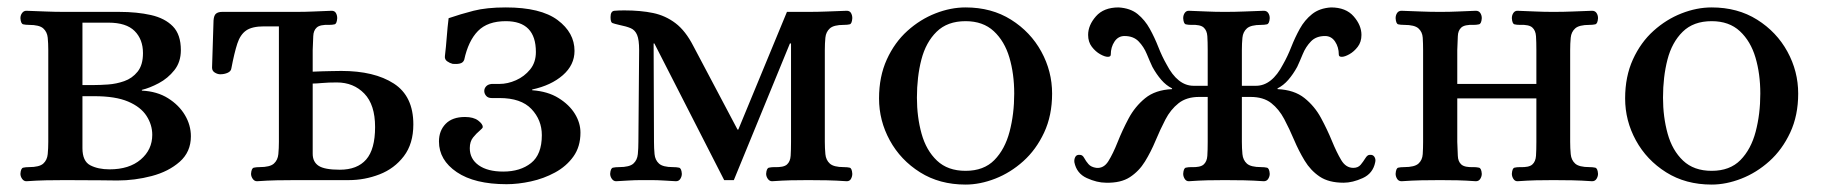

<svg xmlns="http://www.w3.org/2000/svg" viewBox="-20 -485 4903 517"><path d="M51 3Q44 3 39.5 -3.5Q35 -10 35 -17Q36 -32 42.5 -33.5Q49 -35 58 -35Q86 -35 96.5 -44.5Q107 -54 108.5 -70Q110 -86 110 -103V-350Q110 -368 108.5 -383.5Q107 -399 96.5 -408.5Q86 -418 58 -418Q49 -418 42.5 -419.5Q36 -421 35 -436Q35 -444 39.5 -450Q44 -456 51 -456Q80 -455 104 -454Q128 -453 155 -453H301Q349 -453 386.5 -444.5Q424 -436 445.5 -414Q467 -392 467 -350Q467 -318 449.5 -296Q432 -274 407.5 -261Q383 -248 362 -243V-241Q403 -239 432.5 -220.5Q462 -202 478 -175Q494 -148 494 -118Q494 -76 464 -49.5Q434 -23 388.5 -11Q343 1 296 1Q281 1 252 0.5Q223 0 155 0Q128 0 104 0.5Q80 1 51 3ZM202 -256H234Q249 -256 271 -257.5Q293 -259 314.5 -266.5Q336 -274 350.5 -292Q365 -310 365 -342Q365 -379 342.5 -401.5Q320 -424 272 -424H202ZM275 -29Q328 -29 359 -55.5Q390 -82 390 -122Q390 -149 374.5 -173Q359 -197 325 -211.5Q291 -226 234 -226H202V-86Q202 -51 223 -40Q244 -29 275 -29Z M672 3Q665 3 660.5 -3.5Q656 -10 656 -17Q657 -32 663.5 -33.5Q670 -35 679 -35Q707 -35 717.5 -44.5Q728 -54 729.5 -70Q731 -86 731 -103V-414H691Q659 -414 643 -403Q627 -392 619 -367.5Q611 -343 603 -301Q602 -293 593 -289Q584 -285 573 -285Q566 -285 558.5 -289.5Q551 -294 551 -303L555 -430Q556 -444 562 -448.5Q568 -453 578 -453H776Q802 -453 823.5 -454Q845 -455 873 -456Q881 -456 884.5 -450Q888 -444 888 -436Q887 -421 881 -419.5Q875 -418 866 -418Q842 -419 833 -411Q824 -403 823.5 -387.5Q823 -372 822 -350V-292Q838 -293 847.5 -293Q857 -293 868.5 -293.5Q880 -294 899 -294Q988 -294 1040.5 -260Q1093 -226 1093 -150Q1093 -98 1067.5 -64.5Q1042 -31 1002 -15.5Q962 0 919 0H776Q749 0 725 0.5Q701 1 672 3ZM895 -28Q942 -28 966 -55.5Q990 -83 990 -143Q990 -203 961 -233Q932 -263 887 -263Q864 -263 847.5 -261.5Q831 -260 822 -260V-71Q822 -49 838 -38.5Q854 -28 895 -28Z M1344 11Q1258 11 1210 -21.5Q1162 -54 1162 -104Q1162 -133 1180 -151.5Q1198 -170 1232 -170Q1255 -170 1267.5 -160.5Q1280 -151 1280 -143Q1280 -140 1271.5 -133Q1263 -126 1254 -115Q1245 -104 1245 -86Q1245 -57 1269 -40Q1293 -23 1335 -23Q1381 -23 1410 -46Q1439 -69 1439 -121Q1439 -162 1411 -191.5Q1383 -221 1325 -221H1304Q1294 -221 1289 -227Q1284 -233 1284 -240Q1284 -247 1289 -252.5Q1294 -258 1304 -259H1325Q1347 -259 1369.5 -269Q1392 -279 1407.5 -298Q1423 -317 1423 -345Q1423 -428 1342 -428Q1293 -428 1267 -401.5Q1241 -375 1230 -324Q1227 -316 1218.5 -314Q1210 -312 1199 -313Q1191 -315 1184 -320Q1177 -325 1178 -334Q1181 -359 1183 -385.5Q1185 -412 1188 -436Q1220 -447 1255 -456Q1290 -465 1342 -465Q1436 -465 1481.5 -431Q1527 -397 1527 -348Q1527 -310 1495.5 -282.5Q1464 -255 1413 -244V-242Q1455 -239 1484 -221Q1513 -203 1528 -178.5Q1543 -154 1543 -128Q1543 -90 1524 -63.5Q1505 -37 1474.5 -20.5Q1444 -4 1409.5 3.5Q1375 11 1344 11Z M1639 3Q1632 3 1627.5 -3.5Q1623 -10 1623 -17Q1624 -32 1630.5 -33.5Q1637 -35 1647 -35Q1675 -35 1685.5 -44.5Q1696 -54 1697.5 -70Q1699 -86 1699 -103L1701 -350Q1701 -378 1695.5 -391Q1690 -404 1678.5 -409Q1667 -414 1647 -418Q1634 -421 1629 -423Q1624 -425 1624 -439Q1624 -455 1634.5 -456Q1645 -457 1661 -457Q1705 -457 1738.5 -450Q1772 -443 1799 -422.5Q1826 -402 1847 -361L1966 -136H1968L2099 -453H2156Q2182 -453 2206.5 -454Q2231 -455 2260 -456Q2268 -456 2271.5 -450Q2275 -444 2275 -436Q2274 -421 2268 -419.5Q2262 -418 2252 -418Q2225 -418 2214.5 -408.5Q2204 -399 2202.5 -383.5Q2201 -368 2201 -350V-103Q2201 -86 2202.5 -70Q2204 -54 2214.5 -44.5Q2225 -35 2252 -35Q2262 -35 2268 -33.5Q2274 -32 2275 -17Q2275 -10 2271.5 -3.5Q2268 3 2260 3Q2231 1 2206.5 0.5Q2182 0 2156 0Q2130 0 2109 0.5Q2088 1 2059 3Q2052 3 2047.5 -3.5Q2043 -10 2043 -17Q2044 -32 2050.5 -33.5Q2057 -35 2065 -35Q2090 -34 2099 -42Q2108 -50 2109 -65.5Q2110 -81 2110 -103V-368H2107L1956 0H1930L1742 -368H1740L1741 -103Q1741 -86 1742.5 -70Q1744 -54 1754.5 -44.5Q1765 -35 1792 -35Q1802 -35 1808.5 -33.5Q1815 -32 1816 -17Q1816 -10 1812 -3.5Q1808 3 1800 3Q1782 2 1766 1Q1750 0 1734 0H1706Q1690 0 1673.5 1Q1657 2 1639 3Z M2580 12Q2510 12 2457.5 -21Q2405 -54 2376 -107Q2347 -160 2347 -220Q2347 -279 2368 -325Q2389 -371 2423.5 -402Q2458 -433 2499 -449Q2540 -465 2580 -465Q2650 -465 2702.5 -432Q2755 -399 2784 -346Q2813 -293 2813 -233Q2813 -174 2791.5 -128Q2770 -82 2735.5 -51Q2701 -20 2660 -4Q2619 12 2580 12ZM2580 -25Q2629 -25 2657.5 -54Q2686 -83 2698.5 -130.5Q2711 -178 2711 -233Q2711 -286 2698 -330Q2685 -374 2656 -401Q2627 -428 2580 -428Q2531 -428 2502 -399.5Q2473 -371 2461 -324.5Q2449 -278 2449 -222Q2449 -170 2461.5 -125Q2474 -80 2503 -52.5Q2532 -25 2580 -25Z M2958 7Q2934 7 2906.5 -5.5Q2879 -18 2873 -48Q2872 -56 2875.5 -62.5Q2879 -69 2888 -68Q2895 -68 2899.5 -59.5Q2904 -51 2911 -43Q2918 -35 2932 -33Q2952 -31 2964.5 -51Q2977 -71 2989.5 -102.5Q3002 -134 3019 -166Q3036 -198 3063.5 -220.5Q3091 -243 3136 -245V-247Q3120 -255 3107 -270Q3094 -285 3083 -305Q3076 -320 3068 -339.5Q3060 -359 3046 -373.5Q3032 -388 3008 -388Q2991 -388 2981 -373Q2971 -358 2971 -338Q2971 -332 2963 -332Q2955 -332 2942.5 -339Q2930 -346 2920 -359Q2910 -372 2910 -391Q2910 -417 2931 -441Q2952 -465 2992 -465Q3024 -463 3043.5 -447Q3063 -431 3076 -407.5Q3089 -384 3099 -358.5Q3109 -333 3121 -312Q3151 -254 3194 -254H3232V-350Q3232 -372 3231 -387.5Q3230 -403 3221 -411Q3212 -419 3188 -418Q3179 -418 3173 -419.5Q3167 -421 3166 -436Q3166 -444 3170 -450Q3174 -456 3181 -456Q3210 -455 3231 -454Q3252 -453 3278 -453Q3305 -453 3329.5 -454Q3354 -455 3383 -456Q3391 -456 3395 -450Q3399 -444 3399 -436Q3398 -421 3391.5 -419.5Q3385 -418 3376 -418Q3348 -418 3337.5 -408.5Q3327 -399 3325.5 -383.5Q3324 -368 3324 -350V-254H3362Q3405 -254 3435 -312Q3447 -333 3457 -358.5Q3467 -384 3480 -407.5Q3493 -431 3513 -447Q3533 -463 3564 -465Q3604 -465 3625 -441Q3646 -417 3646 -391Q3646 -372 3636 -359Q3626 -346 3613.5 -339Q3601 -332 3593 -332Q3585 -332 3585 -338Q3585 -358 3575 -373Q3565 -388 3548 -388Q3524 -388 3510 -373.5Q3496 -359 3488 -339.5Q3480 -320 3473 -305Q3462 -285 3449 -270Q3436 -255 3420 -247V-245Q3465 -243 3492.5 -221Q3520 -199 3537 -167.5Q3554 -136 3566.5 -105.5Q3579 -75 3591.5 -54Q3604 -33 3624 -33Q3637 -33 3644 -41.5Q3651 -50 3656.5 -59Q3662 -68 3668 -68Q3677 -69 3681 -62.5Q3685 -56 3683 -48Q3677 -18 3649.5 -5.5Q3622 7 3598 7Q3558 7 3533.5 -9.5Q3509 -26 3493 -52.5Q3477 -79 3464.5 -108.5Q3452 -138 3438 -164.5Q3424 -191 3403 -207.5Q3382 -224 3347 -224H3324V-103Q3324 -86 3325.5 -70Q3327 -54 3337.5 -44.5Q3348 -35 3376 -35Q3385 -35 3391.5 -33.5Q3398 -32 3399 -17Q3399 -10 3395 -3.5Q3391 3 3383 3Q3354 1 3329.5 0.5Q3305 0 3278 0Q3252 0 3231 0.5Q3210 1 3181 3Q3174 3 3170 -3.5Q3166 -10 3166 -17Q3167 -32 3173 -33.5Q3179 -35 3188 -35Q3212 -34 3221 -42Q3230 -50 3231 -65.5Q3232 -81 3232 -103V-224H3209Q3175 -224 3153.5 -207Q3132 -190 3118 -163Q3104 -136 3091.5 -106Q3079 -76 3063 -50Q3047 -24 3022.5 -8Q2998 8 2958 7Z M3754 3Q3746 3 3742 -3.5Q3738 -10 3738 -17Q3739 -32 3745 -33.5Q3751 -35 3761 -35Q3789 -35 3799.5 -44.5Q3810 -54 3811 -70Q3812 -86 3812 -103V-350Q3812 -368 3811 -383.5Q3810 -399 3799.5 -408.5Q3789 -418 3761 -418Q3751 -418 3745 -419.5Q3739 -421 3738 -436Q3738 -444 3742 -450Q3746 -456 3754 -456Q3783 -455 3807 -454Q3831 -453 3858 -453Q3884 -453 3905 -454Q3926 -455 3954 -456Q3962 -456 3966 -450Q3970 -444 3970 -436Q3969 -421 3962.5 -419.5Q3956 -418 3948 -418Q3924 -419 3915 -411Q3906 -403 3905.5 -387.5Q3905 -372 3904 -350V-259H4117V-350Q4117 -372 4116 -387.5Q4115 -403 4106 -411Q4097 -419 4073 -418Q4064 -418 4058 -419.5Q4052 -421 4051 -436Q4051 -444 4055 -450Q4059 -456 4066 -456Q4095 -455 4116 -454Q4137 -453 4163 -453Q4190 -453 4214 -454Q4238 -455 4267 -456Q4275 -456 4279 -450Q4283 -444 4283 -436Q4282 -421 4275.5 -419.5Q4269 -418 4260 -418Q4232 -418 4221.5 -408.5Q4211 -399 4209.5 -383.5Q4208 -368 4208 -350V-103Q4208 -86 4209.5 -70Q4211 -54 4221.5 -44.5Q4232 -35 4260 -35Q4269 -35 4275.5 -33.5Q4282 -32 4283 -17Q4283 -10 4279 -3.5Q4275 3 4267 3Q4238 1 4214 0.5Q4190 0 4163 0Q4137 0 4116 0.5Q4095 1 4066 3Q4059 3 4055 -3.5Q4051 -10 4051 -17Q4052 -32 4058 -33.5Q4064 -35 4073 -35Q4097 -34 4106 -42Q4115 -50 4116 -65.5Q4117 -81 4117 -103V-220H3904V-103Q3905 -81 3905.5 -65.5Q3906 -50 3915 -42Q3924 -34 3948 -35Q3956 -35 3962.5 -33.5Q3969 -32 3970 -17Q3970 -10 3966 -3.5Q3962 3 3954 3Q3926 1 3905 0.5Q3884 0 3858 0Q3831 0 3807 0.5Q3783 1 3754 3Z M4589 12Q4519 12 4466.5 -21Q4414 -54 4385 -107Q4356 -160 4356 -220Q4356 -279 4377 -325Q4398 -371 4432.5 -402Q4467 -433 4508 -449Q4549 -465 4589 -465Q4659 -465 4711.5 -432Q4764 -399 4793 -346Q4822 -293 4822 -233Q4822 -174 4800.5 -128Q4779 -82 4744.5 -51Q4710 -20 4669 -4Q4628 12 4589 12ZM4589 -25Q4638 -25 4666.5 -54Q4695 -83 4707.5 -130.5Q4720 -178 4720 -233Q4720 -286 4707 -330Q4694 -374 4665 -401Q4636 -428 4589 -428Q4540 -428 4511 -399.5Q4482 -371 4470 -324.5Q4458 -278 4458 -222Q4458 -170 4470.5 -125Q4483 -80 4512 -52.5Q4541 -25 4589 -25Z"/></svg>

Font: Alice
Style: Regular
Weight: 400
Designer: Ksenia Yerulevich
Foundry: Cyreal (http://www.cyreal.org/)
Version: Version 2.003; ttfautohint (v1.8.3)